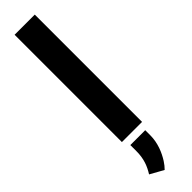

<svg xmlns="http://www.w3.org/2000/svg" viewBox="-342 -726 949 949"><g transform="rotate(-45 132.5 -251.5)"><path d="M203 0V-750H62V0ZM44 208 114 247C124 237 133 226 142 212C164 177 185 130 185 75V40H81V82C81 138 65 174 44 208Z"/></g></svg>

Font: Asimov
Style: Regular
Weight: 500
Designer: Google
Version: Version 2.000980; 2014